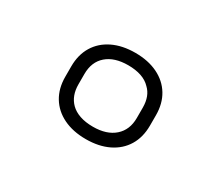

<svg xmlns="http://www.w3.org/2000/svg" viewBox="-71 -865 741 644"><g transform="rotate(30 300.0 -543.0)"><path d="M300 -710Q350 -710 387 -692Q424 -674 444 -641Q464 -608 464 -563V-523Q464 -478 444 -445Q424 -412 387 -394Q350 -376 300 -376Q250 -376 213 -394Q176 -412 156 -445Q136 -478 136 -523V-563Q136 -608 156 -641Q176 -674 213 -692Q250 -710 300 -710ZM300 -424Q353 -424 383 -450.5Q413 -477 413 -523V-563Q413 -608 387 -632Q373 -647 351 -654.5Q329 -662 300 -662Q247 -662 217 -636Q187 -610 187 -563V-523Q187 -479 213 -453Q227 -439 249 -431.5Q271 -424 300 -424Z"/></g></svg>

Font: Recursive Light
Style: Regular
Weight: 300
Version: Version 1.085